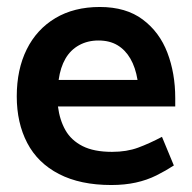

<svg xmlns="http://www.w3.org/2000/svg" viewBox="-20 -518 549 550"><path d="M482 -213V-237Q482 -308 459.5 -367Q437 -426 389 -462Q341 -498 266 -498Q192 -498 138.5 -466Q85 -434 56.5 -376.5Q28 -319 28 -242Q28 -166 58 -108.5Q88 -51 149 -19.5Q210 12 299 12Q337 12 369 5Q401 -2 428 -15.5Q455 -29 478 -44L444 -126Q408 -107 375.5 -95Q343 -83 301 -83Q249 -83 216.5 -99.5Q184 -116 167.5 -145Q151 -174 146 -213ZM148 -289Q153 -325 167.5 -350Q182 -375 206.5 -388.5Q231 -402 262 -402Q294 -402 316.5 -388.5Q339 -375 353.5 -350Q368 -325 374 -289Z"/></svg>

Font: Catamaran SemiBold
Style: Regular
Weight: 600
Designer: Pria Ravichandran
Version: Version 2.000